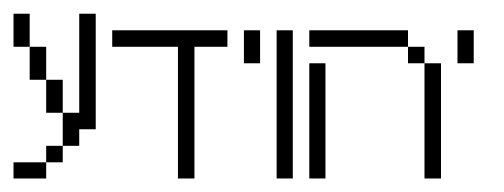

<svg xmlns="http://www.w3.org/2000/svg" viewBox="-20 -264 745 284"><path d="M0 0V-23.9H48.3V0ZM48.3 -23.9V-48.3H72.8V-23.9ZM48.3 -97.2V-146H72.8V-97.2ZM23.9 -146V-194.8H48.3V-146ZM0 -194.8V-243.7H23.9V-194.8ZM72.8 -48.3V-97.2H97.2V-243.7H121.6V-72.8H97.2V-48.3Z M243.2 0V-194.8H146V-219.2H316.4V-194.8H267.6V0Z M340.8 -170.4V-219.2H364.7V-170.4Z M389.2 0V-219.2H413.1V0Z M437.5 0V-170.4H461.4V0ZM607.9 0V-170.4H632.3V0ZM583.5 -170.4V-194.8H607.9V-170.4ZM437.5 -194.8V-219.2H583.5V-194.8Z M656.7 -170.4V-219.2H680.7V-170.4Z"/></svg>

Font: FS Mondwest Regular
Style: Regular
Weight: 400
Designer: NZWStudios2024
Foundry: https://fontstruct.com
Version: Version 1.0